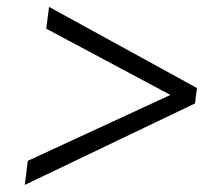

<svg xmlns="http://www.w3.org/2000/svg" viewBox="-20 -568 620 542"><path d="M530.5 -276 50 -46 58.5 -114 461 -300 110.5 -487 118.5 -548.5 536 -319.5Z"/></svg>

Font: Merriweather 96pt Medium
Style: Italic
Weight: 500
Italic angle: -7.8°
Version: Version 2.101